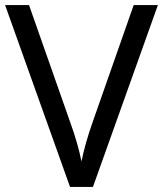

<svg xmlns="http://www.w3.org/2000/svg" viewBox="-20 -734 640 754"><path d="M600 -714 345 0H255L0 -714H94L255 -256Q271 -212 282 -173.5Q293 -135 300 -100Q307 -135 318 -174Q329 -213 345 -258L505 -714Z"/></svg>

Font: Noto Sans Symbols 2
Style: Regular
Weight: 400
Designer: Monotype Design Team
Foundry: Monotype Imaging Inc.
Version: Version 2.008; ttfautohint (v1.8.4.7-5d5b)